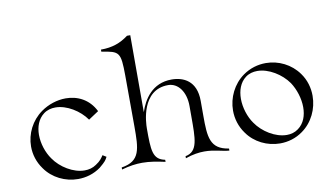

<svg xmlns="http://www.w3.org/2000/svg" viewBox="-76 -920 1903 1096"><g transform="rotate(-10 876.0 -371.5)"><path d="M296 7C342 7 388 -6 428 -35C464 -65 468 -72 477 -90L456 -103C445 -87 437 -73 409 -55C389 -41 366 -35 341 -35C276 -35 203 -80 165 -136C137 -175 119 -229 119 -280C119 -326 134 -370 170 -397C190 -412 214 -418 238 -418C304 -418 377 -372 416 -316L475 -355C439 -428 373 -459 305 -459C255 -459 203 -442 161 -412C99 -368 63 -296 63 -222C63 -176 77 -130 106 -90C149 -28 222 7 296 7Z M552 -3C598 -16 636 -21 671 -21C717 -21 758 -13 804 -3V-15C733 -29 732 -82 732 -209C732 -240 738 -432 894 -432C951 -432 994 -377 994 -293V-234C994 -103 996 -29 922 -15V-3C965 -18 1001 -23 1032 -23C1090 -23 1132 -6 1174 -3V-15C1066 -31 1062 -101 1062 -225V-311C1062 -428 987 -460 919 -460C806 -460 754 -374 731 -304V-750H712C667 -716 619 -698 552 -698V-686C655 -670 662 -665 663 -528L664 -234C664 -103 663 -32 552 -15Z M1467 7C1513 7 1559 -6 1599 -35C1661 -79 1696 -153 1696 -229C1696 -275 1683 -322 1654 -362C1610 -424 1538 -459 1465 -459C1419 -459 1373 -446 1332 -417C1270 -373 1234 -299 1234 -224C1234 -177 1248 -130 1277 -90C1320 -28 1393 7 1467 7ZM1513 -34C1447 -34 1374 -80 1336 -136C1308 -175 1290 -231 1290 -282C1290 -330 1305 -375 1341 -402C1361 -417 1385 -423 1409 -423C1475 -423 1548 -377 1587 -321C1614 -280 1632 -225 1632 -174C1632 -126 1617 -82 1580 -55C1560 -40 1537 -34 1513 -34Z"/></g></svg>

Font: Cantique Normal
Style: Regular
Weight: 400
Designer: Sébastien Hayez
Foundry: Sébastien Hayez & Ariel Martín Pérez
Version: Version 1.000;hotconv 1.0.109;makeotfexe 2.5.65596